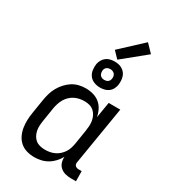

<svg xmlns="http://www.w3.org/2000/svg" viewBox="-232 -1085 1065 1204"><g transform="rotate(30 300.0 -482.5)"><path d="M217 8Q188 8 161.5 0.5Q135 -7 115 -24Q95 -41 83 -65.5Q71 -90 66.5 -117Q62 -144 63 -172.5Q64 -201 69 -230L85 -330Q89 -354 96 -378.5Q103 -403 115.5 -425.5Q128 -448 146 -468Q164 -488 186 -502Q208 -516 232.5 -522Q257 -528 282 -528Q310 -528 336.5 -520.5Q363 -513 383 -496.5Q403 -480 415 -456.5Q427 -433 432 -406L451 -520H535L466 -102Q464 -95 465 -87.5Q466 -80 470.5 -75Q475 -70 481.5 -67.5Q488 -65 496 -65H518L519 8H484Q462 8 442 3Q422 -2 406.5 -15Q391 -28 384.5 -47.5Q378 -67 380 -89Q368 -67 350.5 -48Q333 -29 311 -16Q289 -3 264.5 2.5Q240 8 217 8ZM251 -66Q268 -66 285 -69Q302 -72 318.5 -79.5Q335 -87 349 -99.5Q363 -112 373 -127Q383 -142 388.5 -159Q394 -176 397 -193L413 -293Q416 -312 417.5 -331Q419 -350 416 -368.5Q413 -387 405 -403.5Q397 -420 383.5 -432Q370 -444 352.5 -449Q335 -454 315 -454Q298 -454 280 -450.5Q262 -447 245 -438.5Q228 -430 214 -416.5Q200 -403 190.5 -386.5Q181 -370 175.5 -352.5Q170 -335 167 -318L151 -218Q148 -199 147 -180.5Q146 -162 149.5 -144.5Q153 -127 161.5 -111.5Q170 -96 183 -85.5Q196 -75 214 -70.5Q232 -66 251 -66ZM355 -576Q332 -576 311.5 -584Q291 -592 278 -609Q265 -626 262 -648Q259 -670 262 -693Q265 -708 273 -722.5Q281 -737 294.5 -747Q308 -757 323.5 -760.5Q339 -764 354 -764Q369 -764 383.5 -761Q398 -758 410.5 -750Q423 -742 431.5 -731Q440 -720 444 -706Q448 -692 448.5 -677Q449 -662 447 -647Q444 -632 436.5 -617.5Q429 -603 415 -593Q401 -583 385.5 -579.5Q370 -576 355 -576ZM354 -631Q361 -631 367.5 -632.5Q374 -634 379.5 -638Q385 -642 388.5 -648Q392 -654 393 -661Q395 -670 393.5 -679Q392 -688 386.5 -695Q381 -702 372.5 -705.5Q364 -709 355 -709Q348 -709 342 -707.5Q336 -706 330 -702Q324 -698 320.5 -692Q317 -686 316 -679Q315 -670 316.5 -661Q318 -652 323 -645Q328 -638 336.5 -634.5Q345 -631 354 -631ZM362 -782 318 -828 474 -973 528 -917Z"/></g></svg>

Font: Iosevka HT Extended
Style: Italic
Weight: 400
Width: 7
Italic angle: -9°
Monospace: yes
Designer: Belleve Invis
Foundry: Belleve Invis
Version: Version 32.3.0; ttfautohint (v1.8.4)